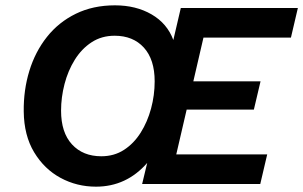

<svg xmlns="http://www.w3.org/2000/svg" viewBox="-20 -690 1137 720"><path d="M340 10Q268 10 207 -23Q146 -56 108 -119Q70 -182 69 -272Q68 -352 90 -424Q112 -496 156 -551.5Q200 -607 264.5 -638.5Q329 -670 411 -670Q490 -670 548.5 -636Q607 -602 630 -540L658 -660H1097L1071 -549H743L705 -385H957L932 -279H680L641 -111H982L956 0H513L532 -79Q454 10 340 10ZM360 -104Q408 -104 445 -128Q482 -152 507.5 -192.5Q533 -233 546.5 -283Q560 -333 560 -385Q560 -467 519.5 -511.5Q479 -556 410 -556Q361 -556 323.5 -531.5Q286 -507 260.5 -466Q235 -425 222 -375Q209 -325 209 -275Q209 -193 250 -148.5Q291 -104 360 -104Z"/></svg>

Font: Work Sans SemiBold
Style: Italic
Weight: 600
Italic angle: -13°
Designer: Wei Huang
Foundry: Wei Huang
Version: Version 2.012; ttfautohint (v1.8.3)